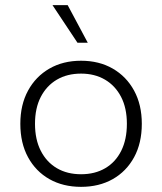

<svg xmlns="http://www.w3.org/2000/svg" viewBox="-20 -716 630 746"><path d="M295 10Q225 10 172 -20Q119 -50 89 -105Q59 -160 59 -235Q59 -309 89 -364Q119 -419 172 -449.5Q225 -480 295 -480Q365 -480 418 -449.5Q471 -419 501 -364Q531 -309 531 -235Q531 -160 501 -105Q471 -50 418 -20Q365 10 295 10ZM295 -39Q349 -39 389 -62.5Q429 -86 451 -130Q473 -174 473 -235Q473 -296 450.5 -339.5Q428 -383 388 -406.5Q348 -430 295 -430Q241 -430 201 -406.5Q161 -383 138.5 -339.5Q116 -296 116 -235Q116 -174 138.5 -130Q161 -86 201 -62.5Q241 -39 295 -39ZM281 -550 184 -696H243L321 -550Z"/></svg>

Font: Gantari Light
Style: Regular
Weight: 300
Designer: Anugrah Pasau
Foundry: Lafontype
Version: Version 1.000; ttfautohint (v1.8.3)